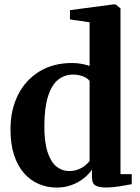

<svg xmlns="http://www.w3.org/2000/svg" viewBox="-20 -839 635 870"><path d="M237.5 11Q195 11 157 -4.8Q119 -20.5 90 -52.8Q61 -85 44.2 -135Q27.5 -185 27.5 -253Q27.5 -341 61.5 -408.8Q95.5 -476.5 158.2 -515Q221 -553.5 306.5 -553.5Q330 -553.5 350.8 -549.5Q371.5 -545.5 386 -540V-738L297 -751V-793L492.5 -819H504L526 -801V-50H577V-4.5Q557 -0.5 523.8 5Q490.5 10.5 459 10.5Q430 10.5 413.2 1.8Q396.5 -7 396.5 -38.5V-70.5Q383 -49.5 359.2 -30.8Q335.5 -12 304.2 -0.5Q273 11 237.5 11ZM293 -64Q315.5 -64 333.8 -71Q352 -78 365.2 -88.8Q378.5 -99.5 386 -109.5V-471.5Q378.5 -484 357.5 -492.5Q336.5 -501 311 -501Q272 -501 243 -477.5Q214 -454 197.8 -403.2Q181.5 -352.5 181 -270.5Q180.5 -196 195.5 -150.2Q210.5 -104.5 236 -84.2Q261.5 -64 293 -64Z"/></svg>

Font: Merriweather 60pt
Style: Bold
Weight: 700
Version: Version 2.100